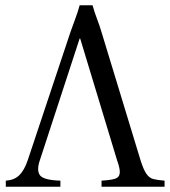

<svg xmlns="http://www.w3.org/2000/svg" viewBox="-20 -708 645 728"><path d="M131 -100Q118 -62 131.5 -43.5Q145 -25 209 -23V0H2V-23Q34 -25 53 -43.5Q72 -62 85 -100L247 -586Q256 -612 265.5 -637Q275 -662 282 -688H331Q338 -662 347.5 -637.5Q357 -613 365 -586L513 -100Q524 -65 535 -49Q546 -33 562 -29Q578 -25 604 -23V0H365V-23Q399 -25 415.5 -30Q432 -35 434 -51Q436 -67 424 -100L284 -562H282Z"/></svg>

Font: Bona Nova
Style: Regular
Weight: 400
Designer: Mateusz Machalski
Foundry: Capitalics
Version: Version 4.001; ttfautohint (v1.8.3)